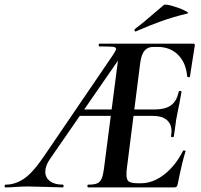

<svg xmlns="http://www.w3.org/2000/svg" viewBox="-81 -815 873 835"><path d="M-56 -12Q-15 -12 23.5 -38Q62 -64 110 -135L411 -577Q424 -597 424 -602Q424 -610 410 -611.5Q396 -613 352 -613Q348 -613 348 -619Q348 -625 352 -625H760Q768 -625 766 -616L745 -482Q745 -479 741 -479Q738 -479 735.5 -480.5Q733 -482 733 -483Q728 -542 693.5 -576.5Q659 -611 604 -611H586Q561 -611 547.5 -594.5Q534 -578 529 -543L471 -85Q469 -73 469 -55Q469 -33 479.5 -25.5Q490 -18 519 -18H532Q584 -18 633 -56Q682 -94 715 -159Q716 -162 721.5 -160.5Q727 -159 726 -157Q712 -115 692 -15Q690 -6 687 -3Q684 0 676 0H303Q299 0 299 -6Q299 -12 303 -12Q329 -12 341.5 -17.5Q354 -23 360.5 -37Q367 -51 371 -81L440 -613L467 -602L136 -123Q116 -94 116 -68Q116 -43 136 -27.5Q156 -12 192 -12Q196 -12 195.5 -6Q195 0 192 0L124 -2Q66 -4 40 -4Q17 -4 -13 -2Q-39 0 -56 0Q-61 0 -61 -6Q-61 -12 -56 -12ZM282 -339H467L469 -311H263ZM663 -223Q665 -237 665 -243Q665 -276 644 -293.5Q623 -311 585 -311H428L432 -339H592Q637 -339 662 -356.5Q687 -374 696 -415Q697 -420 703 -419.5Q709 -419 708 -414Q700 -367 691 -325Q687 -307 685 -293.5Q683 -280 682 -271L675 -222Q674 -218 668 -218.5Q662 -219 663 -223ZM509 -678Q505 -678 504 -682.5Q503 -687 506 -689Q536 -711 590 -758Q629 -791 631 -793Q637 -798 667.5 -789.5Q698 -781 721.5 -769.5Q745 -758 733 -756Q671 -741 619.5 -722.5Q568 -704 511 -679Z"/></svg>

Font: Cormorant Infant
Style: Bold Italic
Weight: 700
Italic angle: -10°
Designer: Christian Thalmann (Catharsis Fonts)
Foundry: Catharsis Fonts
Version: Version 4.000